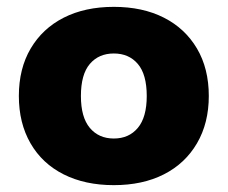

<svg xmlns="http://www.w3.org/2000/svg" viewBox="-20 -529 664 560"><path d="M312 11Q228 11 165.5 -20.5Q103 -52 69 -111Q35 -170 35 -249Q35 -329 69.5 -387.5Q104 -446 166 -477.5Q228 -509 312 -509Q396 -509 458 -477.5Q520 -446 554.5 -387.5Q589 -329 589 -249Q589 -170 554.5 -111Q520 -52 458 -20.5Q396 11 312 11ZM312 -125Q356 -125 382 -156Q408 -187 408 -249Q408 -312 382 -342.5Q356 -373 312 -373Q268 -373 242 -342.5Q216 -312 216 -249Q216 -187 242 -156Q268 -125 312 -125Z"/></svg>

Font: Nunito Sans 10pt Black
Style: Regular
Weight: 900
Designer: Vernon Adams
Foundry: Vernon Adams
Version: Version 3.101;gftools[0.9.27]